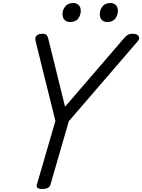

<svg xmlns="http://www.w3.org/2000/svg" viewBox="-20 -1238 942 1272"><path d="M260 14Q216 14 224 -14L347 -437L215 -969Q211 -988 221 -1000.5Q231 -1013 256 -1014Q279 -1015 287.5 -1007Q296 -999 300 -981L411 -531L801 -984Q815 -1001 828 -1008Q841 -1015 864 -1014Q890 -1013 899 -997.5Q908 -982 891 -963L436 -435L314 -14Q306 14 260 14ZM444 -1092Q423 -1092 408.5 -1105.5Q394 -1119 394 -1145Q394 -1172 412 -1195Q430 -1218 466 -1218Q486 -1218 500.5 -1205Q515 -1192 515 -1166Q515 -1138 498 -1115Q481 -1092 444 -1092ZM690 -1092Q669 -1092 655 -1105.5Q641 -1119 641 -1145Q641 -1172 658.5 -1195Q676 -1218 712 -1218Q733 -1218 747 -1205Q761 -1192 761 -1166Q761 -1138 744 -1115Q727 -1092 690 -1092Z"/></svg>

Font: Playwrite TZ
Style: Regular
Weight: 400
Designer: Veronika Burian, José Scaglione
Foundry: TypeTogether
Version: Version 1.002